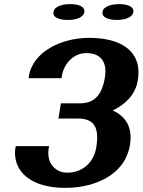

<svg xmlns="http://www.w3.org/2000/svg" viewBox="-20 -904 693 933"><path d="M55 -186C51 -163 53 -144 57 -125C78 -37 172 9 297 9C338 9 376 4 411 -5C506 -30 594 -89 612 -202C625 -287 590 -339 528 -367C583 -394 638 -439 650 -515C655 -548 654 -578 645 -604C618 -684 530 -720 412 -720C339 -720 270 -700 221 -670C174 -642 130 -597 120 -532L119 -524H279L280 -532C291 -600 341 -646 400 -646C459 -646 503 -614 490 -529C475 -436 433 -402 370 -402H276L264 -328H358C430 -328 465 -294 448 -189C436 -111 377 -65 308 -65C292 -65 277 -68 265 -74C234 -90 207 -122 217 -186L219 -194H57ZM240 -846C235 -817 272 -807 310 -807C347 -807 386 -818 390 -846C394 -873 359 -884 322 -884C285 -884 244 -874 240 -846ZM478 -846C474 -818 510 -807 548 -807C585 -807 624 -818 628 -846C632 -873 597 -884 560 -884C523 -884 482 -874 478 -846Z"/></svg>

Font: Aerodynamic
Style: BdObl
Weight: 500
Designer: Google
Version: Version 2.000980; 2014